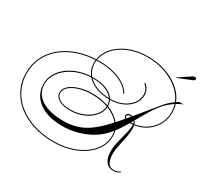

<svg xmlns="http://www.w3.org/2000/svg" viewBox="-317 -1337 2010 1918"><g transform="rotate(30 688.0 -378.0)"><path d="M1071 -289Q1036 -289 1017 -303.5Q998 -318 998 -333Q998 -347 1009.5 -356.5Q1021 -366 1040 -366Q1059 -366 1079 -355Q1099 -344 1113.5 -320Q1128 -296 1128 -258Q1128 -203 1116.5 -146Q1105 -89 1093 -36.5Q1081 16 1081 58Q1081 119 1101 158Q1121 197 1173 197Q1194 197 1210 191Q1226 185 1241 172L1247 178Q1230 193 1211.5 200Q1193 207 1171 207Q1113 207 1082 164.5Q1051 122 1051 44Q1051 4 1060 -39.5Q1069 -83 1081 -126.5Q1093 -170 1102 -211Q1111 -252 1111 -286Q1111 -314 1091 -334Q1071 -354 1042 -354Q1028 -354 1019 -348Q1010 -342 1010 -331Q1010 -318 1028 -308.5Q1046 -299 1071 -299Q1160 -299 1230.5 -337.5Q1301 -376 1341.5 -442Q1382 -508 1382 -592Q1382 -667 1345 -731.5Q1308 -796 1242 -844.5Q1176 -893 1089 -920.5Q1002 -948 901 -948Q811 -948 733 -924Q655 -900 597 -857.5Q539 -815 506 -758Q473 -701 473 -635Q473 -565 512 -512Q551 -459 622 -430Q693 -401 787 -401Q861 -401 921.5 -428Q982 -455 1018 -500.5Q1054 -546 1054 -602Q1054 -668 1002 -706L1010 -713Q1065 -672 1065 -603Q1065 -544 1028 -496Q991 -448 927.5 -419.5Q864 -391 786 -391Q689 -391 616 -421.5Q543 -452 503 -506.5Q463 -561 463 -634Q463 -702 496.5 -761Q530 -820 589.5 -864Q649 -908 728.5 -933Q808 -958 901 -958Q1005 -958 1094.5 -930Q1184 -902 1251 -852.5Q1318 -803 1355 -736.5Q1392 -670 1392 -592Q1392 -506 1350 -437Q1308 -368 1235.5 -328.5Q1163 -289 1071 -289ZM1269 -611Q1296 -644 1329.5 -671.5Q1363 -699 1398 -719H1450Q1426 -712 1394.5 -694Q1363 -676 1332.5 -652.5Q1302 -629 1278 -603Q1229 -549 1187.5 -481Q1146 -413 1106 -341Q1066 -269 1022 -202.5Q978 -136 924 -84Q874 -35 806 0.5Q738 36 660 55Q582 74 502 74Q389 74 306 40Q223 6 178 -56Q133 -118 133 -203Q133 -265 164 -319Q195 -373 250.5 -414.5Q306 -456 379 -479Q452 -502 535 -502Q617 -502 677 -480.5Q737 -459 770 -419.5Q803 -380 803 -326Q803 -279 778.5 -238Q754 -197 711 -165.5Q668 -134 611.5 -116.5Q555 -99 490 -99Q409 -99 361.5 -128.5Q314 -158 314 -207Q314 -250 354 -284.5Q394 -319 460.5 -339.5Q527 -360 606 -360Q690 -360 761.5 -340Q833 -320 885.5 -283.5Q938 -247 967 -197.5Q996 -148 996 -90Q996 -17 959 46.5Q922 110 855 157.5Q788 205 699.5 231.5Q611 258 507 258Q379 258 272.5 224Q166 190 88.5 127.5Q11 65 -31.5 -20Q-74 -105 -74 -208Q-74 -310 -31.5 -395.5Q11 -481 89 -543.5Q167 -606 273.5 -640.5Q380 -675 507 -675Q596 -675 672 -655Q748 -635 803 -598.5Q858 -562 882 -514L872 -511Q849 -557 796 -591.5Q743 -626 669 -645.5Q595 -665 507 -665Q382 -665 277.5 -631.5Q173 -598 96.5 -537Q20 -476 -22 -392.5Q-64 -309 -64 -208Q-64 -108 -22 -24Q20 60 96 120.5Q172 181 276.5 214.5Q381 248 507 248Q608 248 695 222.5Q782 197 847.5 151Q913 105 949.5 43.5Q986 -18 986 -90Q986 -165 936.5 -223.5Q887 -282 801 -315.5Q715 -349 605 -349Q528 -349 464 -329.5Q400 -310 362 -278Q324 -246 324 -208Q324 -162 369 -135.5Q414 -109 490 -109Q552 -109 606.5 -126Q661 -143 703 -173Q745 -203 769 -242.5Q793 -282 793 -326Q793 -376 761 -413.5Q729 -451 671 -471.5Q613 -492 535 -492Q455 -492 384 -469.5Q313 -447 259 -407Q205 -367 174 -314.5Q143 -262 143 -203Q143 -96 234 -36Q325 24 487 24Q573 24 641.5 3Q710 -18 774 -63.5Q838 -109 908 -183Q978 -257 1065 -363Q1152 -469 1269 -611ZM1252 -912 1250 -916 1384 -1006Q1397 -1014 1410 -1014Q1429 -1014 1429 -998Q1429 -985 1411 -977Z"/></g></svg>

Font: Ballet
Style: Regular
Weight: 400
Designer: Maximiliano R. Sproviero
Foundry: Omnibus-Type
Version: Version 1.100